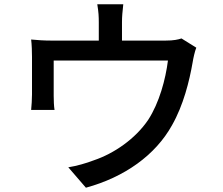

<svg xmlns="http://www.w3.org/2000/svg" viewBox="-20 -828 1040 894"><path d="M554 -808H433C439 -772 440 -750 440 -725V-639H222C185 -639 156 -641 125 -644C128 -621 129 -585 129 -563V-388C129 -366 127 -337 125 -316H234C231 -333 230 -362 230 -382V-546H762C751 -459 722 -350 670 -270C610 -181 510 -113 418 -82C382 -68 336 -55 298 -49L380 46C560 -3 704 -106 781 -245C834 -338 862 -451 877 -538C880 -557 887 -589 894 -606L825 -649C810 -644 790 -639 750 -639H548V-725C548 -750 550 -772 554 -808Z"/></svg>

Font: Noto Sans HK Medium
Style: Regular
Weight: 500
Designer: Ryoko NISHIZUKA 西塚涼子 (kana, bopomofo & ideographs); Paul D. Hunt (Latin, Greek & Cyrillic); Sandoll Communications 산돌커뮤니
Foundry: Adobe
Version: Version 2.002;hotconv 1.0.116;makeotfexe 2.5.65601